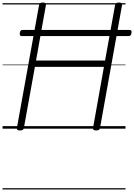

<svg xmlns="http://www.w3.org/2000/svg" viewBox="-20 -1014 1057 1513"><path d="M137 14Q110 14 113 -5L288 -975Q289 -985 296 -989.5Q303 -994 318 -994Q346 -994 342 -975L264 -537H808L887 -975Q889 -985 896 -989.5Q903 -994 917 -994Q945 -994 942 -975L768 -5Q766 5 759 9.5Q752 14 737 14Q710 14 713 -5L799 -487H255L168 -5Q166 5 159.5 9.5Q153 14 137 14ZM152 -730Q140 -730 137.5 -736.5Q135 -743 136 -754Q138 -766 142.5 -772Q147 -778 159 -778H1000Q1012 -778 1015 -771.5Q1018 -765 1016 -754Q1015 -743 1010 -736.5Q1005 -730 993 -730ZM0 469H969V479H0ZM0 -20H969V0H0ZM0 -505H969V-500H0ZM0 -989H969V-979H0Z"/></svg>

Font: Playwrite DE VA Guides
Style: Regular
Weight: 400
Designer: Veronika Burian, José Scaglione
Foundry: TypeTogether
Version: Version 1.003